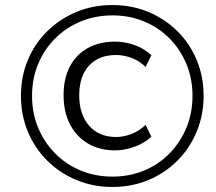

<svg xmlns="http://www.w3.org/2000/svg" viewBox="-20 -733 856 761"><path d="M425 8Q349 8 283 -19.5Q217 -47 167.5 -96Q118 -145 90.5 -211Q63 -277 63 -353Q63 -430 90.5 -495.5Q118 -561 167.5 -609.5Q217 -658 282.5 -685.5Q348 -713 425 -713Q503 -713 568.5 -685.5Q634 -658 683 -609.5Q732 -561 759.5 -495.5Q787 -430 787 -353Q787 -277 759.5 -211Q732 -145 683 -96Q634 -47 568.5 -19.5Q503 8 425 8ZM437 -137Q374 -137 328 -164.5Q282 -192 257 -241Q232 -290 232 -356Q232 -422 257 -469.5Q282 -517 328 -542.5Q374 -568 437 -568Q476 -568 514.5 -554Q553 -540 580 -514L557 -468Q531 -493 500 -504Q469 -515 440 -515Q372 -515 333 -473Q294 -431 294 -355Q294 -280 333 -235Q372 -190 440 -190Q469 -190 500 -201.5Q531 -213 557 -238L580 -191Q553 -166 514 -151.5Q475 -137 437 -137ZM426 -33Q493 -33 551 -57Q609 -81 652 -125Q695 -169 719 -227Q743 -285 743 -353Q743 -421 719 -479Q695 -537 652 -580.5Q609 -624 551 -648Q493 -672 426 -672Q358 -672 300 -648Q242 -624 198.5 -580.5Q155 -537 131 -479Q107 -421 107 -353Q107 -285 131 -227Q155 -169 198.5 -125Q242 -81 300 -57Q358 -33 426 -33Z"/></svg>

Font: Nunito Sans 7pt Light
Style: Italic
Weight: 300
Italic angle: -9°
Designer: Vernon Adams
Foundry: Vernon Adams
Version: Version 3.101;gftools[0.9.27]